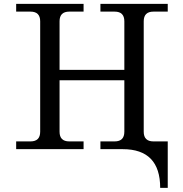

<svg xmlns="http://www.w3.org/2000/svg" viewBox="-20 -752 923 968"><path d="M825.7 0H486.3V-39.1H558.1Q606.9 -39.1 606.9 -87.9V-347.2H280.3V-87.9Q280.3 -39.1 329.1 -39.1H401.4V0H61.5V-39.1H133.8Q182.6 -39.1 182.6 -87.9V-644.5Q182.6 -693.4 133.8 -693.4H61.5V-732.4H401.4V-693.4H329.1Q280.3 -693.4 280.3 -644.5V-399.9H606.9V-644.5Q606.9 -693.4 558.1 -693.4H486.3V-732.4H825.7V-693.4H753.4Q704.6 -693.4 704.6 -644.5V-87.9Q704.6 -39.1 753.4 -39.1H825.7ZM598.6 -34.2H825.7V195.3H787.6Q787.6 0 598.6 0Z"/></svg>

Font: Munson
Style: Regular
Weight: 400
Designer: Paul James MIller
Foundry: High-Logic / Made with FontCreator
Version: Version 2.10;May 5, 2019;FontCreator 11.5.0.2430 64-bit